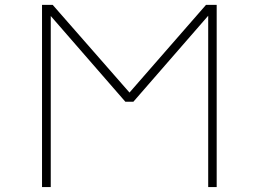

<svg xmlns="http://www.w3.org/2000/svg" viewBox="-20 -752 1040 774"><path d="M502 -378.9 810.5 -732.4H853.5V2H819.3V-688.5L517.6 -341.8H485.4L184.6 -687.5V2H149.4V-732.4H192.4Z"/></svg>

Font: GenEi Gothic M ExtraLight
Style: Regular
Weight: 200
Designer: o_tamon (Modified); [Source Han Sans]
Ryoko NISHIZUKA  (kana & ideographs); Paul D. Hunt (Latin, Greek & Cyrillic); Wenl
Version: Version 1.1a;Original Version 1.004